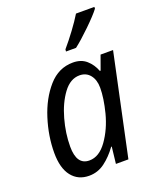

<svg xmlns="http://www.w3.org/2000/svg" viewBox="-144 -856 784 953"><g transform="rotate(-20 248.0 -379.5)"><path d="M161 10Q207 10 244 -17.5Q281 -45 312 -88H315L305 0H371L485 -536H419L392 -461H388Q374 -498 346.5 -522Q319 -546 276 -546Q200 -546 146.5 -485Q93 -424 64.5 -334Q36 -244 36 -156Q36 -75 69.5 -32.5Q103 10 161 10ZM188 -61Q121 -61 121 -158Q121 -228 141.5 -301.5Q162 -375 199 -425Q236 -475 285 -475Q320 -475 340.5 -449.5Q361 -424 361 -382Q361 -328 342 -253Q322 -176 281 -118.5Q240 -61 188 -61ZM263 -609H316Q350 -635 400 -683.5Q450 -732 471 -760V-769H374Q354 -736 324 -695.5Q294 -655 264 -620Z"/></g></svg>

Font: Noto Sans UI SemiCondensed
Style: Italic
Weight: 400
Width: 4
Italic angle: -12°
Designer: Monotype Design Team
Foundry: Monotype Imaging Inc.
Version: Version 1.901